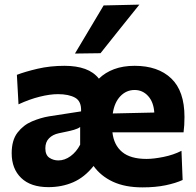

<svg xmlns="http://www.w3.org/2000/svg" viewBox="-20 -797 847 830"><path d="M189.5 12Q112.5 12 71.5 -27.8Q30.5 -67.5 30.5 -134.5Q30.5 -191 55.8 -223.8Q81 -256.5 118.2 -272.2Q155.5 -288 191.5 -294L330.5 -315.5Q332.5 -359 305 -374.5Q277.5 -390 230.5 -390Q196 -390 151.8 -379Q107.5 -368 60 -346L53 -473.5Q88 -487 142.2 -499.8Q196.5 -512.5 259 -512.5Q310.5 -512.5 347.8 -499Q385 -485.5 407.5 -457Q434.5 -483.5 473.2 -498Q512 -512.5 562 -512.5Q663 -512.5 720.2 -458Q777.5 -403.5 777.5 -291.5Q777.5 -254 773.5 -225H466Q472 -170 508 -140Q544 -110 613.5 -110Q643.5 -110 686.2 -118.5Q729 -127 764.5 -145L769.5 -19Q740.5 -5.5 696.5 3.8Q652.5 13 596 13Q520.5 13 468 -11.5Q415.5 -36 384.5 -79.5Q345.5 -30.5 296.5 -9.2Q247.5 12 189.5 12ZM562 -408Q526 -408 500.2 -381Q474.5 -354 467.5 -306.5L647 -310.5Q644 -356 620.2 -382Q596.5 -408 562 -408ZM232.5 -103.5Q259.5 -103.5 284.8 -121.8Q310 -140 326.5 -171.5V-248Q317.5 -241 299.8 -235.8Q282 -230.5 234.5 -221Q208 -215.5 192 -199.2Q176 -183 176 -156Q176 -127 193.2 -115.2Q210.5 -103.5 232.5 -103.5ZM304 -565.5Q335 -617.5 366 -669.5Q397 -721.5 428 -773.5L582.5 -777Q539 -723 497 -670.5Q455 -618 414.5 -567Z"/></svg>

Font: Commissioner
Style: Bold
Weight: 700
Designer: Kostas Bartsokas
Foundry: Kostas Bartsokas
Version: Version 1.000; ttfautohint (v1.8.3)